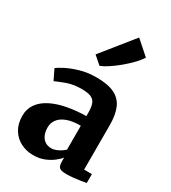

<svg xmlns="http://www.w3.org/2000/svg" viewBox="-216 -1003 999 1123"><g transform="rotate(30 283.5 -442.0)"><path d="M190.5 11Q145.5 11 107 -8.5Q68.5 -28 45.2 -66Q22 -104 22 -158.5Q22 -204.5 46.8 -239Q71.5 -273.5 115.8 -296Q160 -318.5 219.2 -330Q278.5 -341.5 347.5 -342.5V-364.5Q347.5 -400.5 340 -423Q332.5 -445.5 310.5 -456Q288.5 -466.5 246.5 -466.5Q189 -466.5 146 -450.5Q103 -434.5 79 -423.5L45.5 -492.5Q58 -503 92.5 -521Q127 -539 177.2 -553.8Q227.5 -568.5 286.5 -568.5Q365 -568.5 409.8 -546Q454.5 -523.5 473.5 -478.5Q492.5 -433.5 492.5 -364.5V-65H545V-5Q533.5 -2.5 511 1Q488.5 4.5 462.8 7.2Q437 10 416.5 10Q380 10 368 -0.5Q356 -11 356 -42.5V-67Q343.5 -51.5 320.2 -33.2Q297 -15 264.5 -2Q232 11 190.5 11ZM262.5 -76.5Q282.5 -76.5 306.5 -88.2Q330.5 -100 347.5 -116V-277.5Q289.5 -277.5 253.2 -263Q217 -248.5 200.5 -225Q184 -201.5 184 -173.5Q184 -142.5 193.8 -121Q203.5 -99.5 221.2 -88Q239 -76.5 262.5 -76.5ZM266.5 -636 213.5 -682 385 -895 478 -813Q465.5 -791.5 439.8 -764.5Q414 -737.5 382.8 -711.2Q351.5 -685 321 -664.8Q290.5 -644.5 268.5 -636Z"/></g></svg>

Font: Merriweather ExtraBold
Style: Regular
Weight: 800
Version: Version 2.100